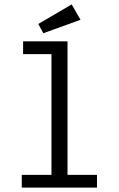

<svg xmlns="http://www.w3.org/2000/svg" viewBox="-20 -853 540 873"><path d="M79 -58H214V-607H85V-665H287V-58H421V0H79ZM154 -744 306 -833 346 -763 177 -702Z"/></svg>

Font: Vazir Code FD
Style: Code-FD
Weight: 400
Foundry: DejaVu fonts team - Redesigned by Saber Rastikerdar
Version: Version 1.1.2